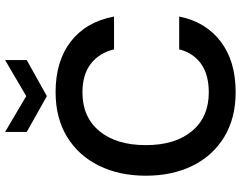

<svg xmlns="http://www.w3.org/2000/svg" viewBox="-118 -838 967 772"><g transform="rotate(-90 366.0 -451.5)"><path d="M382 12Q278 12 202.5 -33.5Q127 -79 86.5 -160.5Q46 -242 46 -349Q46 -456 86.5 -538Q127 -620 202.5 -666Q278 -712 382 -712Q507 -712 586 -650.5Q665 -589 686 -477H554Q540 -536 496.5 -570Q453 -604 381 -604Q282 -604 225.5 -536Q169 -468 169 -349Q169 -231 225.5 -163.5Q282 -96 381 -96Q453 -96 496.5 -127.5Q540 -159 554 -215H686Q665 -109 586 -48.5Q507 12 382 12ZM366 -747 222 -828V-915L366 -830L511 -915V-828Z"/></g></svg>

Font: DM Sans SemiBold
Style: Regular
Weight: 600
Designer: Colophon Foundry, Jonny Pinhorn
Foundry: Colophon Foundry
Version: Version 4.004; ttfautohint (v1.8.4.7-5d5b)